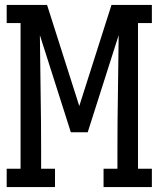

<svg xmlns="http://www.w3.org/2000/svg" viewBox="-20 -755 640 775"><path d="M7 0V-74H63V-662H7V-735H170L300 -327L430 -735H593V-662H537V-74H593V0H398V-74H454V-147Q454 -263 456 -379.5Q458 -496 459 -613L334 -221H266L141 -613Q142 -496 144 -379.5Q146 -263 146 -147V-74H202V0Z"/></svg>

Font: Iosevka Curly Slab Extended
Style: Regular
Weight: 400
Width: 7
Monospace: yes
Designer: Belleve Invis
Foundry: Belleve Invis
Version: Version 11.1.0; ttfautohint (v1.8.3)